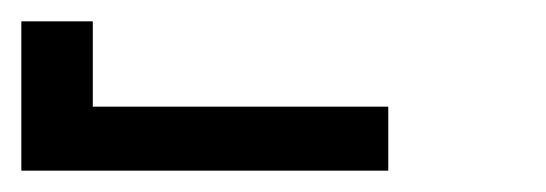

<svg xmlns="http://www.w3.org/2000/svg" viewBox="-492 -760 512 180"><path d="M-472 -600V-740H-405V-660H-128V-600Z"/></svg>

Font: Iosevka HT Extended
Style: Regular
Weight: 400
Width: 7
Monospace: yes
Designer: Belleve Invis
Foundry: Belleve Invis
Version: Version 32.3.0; ttfautohint (v1.8.4)